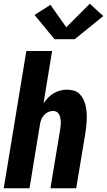

<svg xmlns="http://www.w3.org/2000/svg" viewBox="-20 -1008 573 1028"><path d="M0 0 121 -735H259L213 -455Q224 -471 237.5 -485Q251 -499 268 -509Q285 -519 303.5 -523.5Q322 -528 340 -528Q359 -528 376.5 -522.5Q394 -517 406 -505Q418 -493 426 -477Q434 -461 438 -443.5Q442 -426 443.5 -407.5Q445 -389 444.5 -370.5Q444 -352 442 -333Q440 -314 437 -295L388 0H250L302 -314Q303 -325 304.5 -335.5Q306 -346 305.5 -356.5Q305 -367 303 -377Q301 -387 296.5 -395.5Q292 -404 283.5 -409Q275 -414 264 -414Q251 -414 238 -408Q225 -402 215.5 -391.5Q206 -381 201 -368Q196 -355 194 -342L138 0ZM272 -798 165 -928 250 -982 335 -862 461 -988 533 -922 380 -798Z"/></svg>

Font: Iosevka SS04 Heavy Oblique
Style: Regular
Weight: 900
Italic angle: -9°
Monospace: yes
Designer: Belleve Invis
Foundry: Belleve Invis
Version: Version 19.0.0; ttfautohint (v1.8.4)